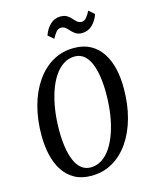

<svg xmlns="http://www.w3.org/2000/svg" viewBox="-139 -1045 907 1144"><g transform="rotate(-15 315.0 -472.5)"><path d="M281 10Q221 10 178.2 -13.8Q135.5 -37.5 108 -79.8Q80.5 -122 67.5 -178.2Q54.5 -234.5 54.5 -299.5Q54.5 -396.5 77 -479Q99.5 -561.5 141.8 -623Q184 -684.5 243 -718.8Q302 -753 375 -753Q434.5 -753 477.5 -729.2Q520.5 -705.5 548 -663.2Q575.5 -621 588.5 -564.8Q601.5 -508.5 601 -443.5Q601 -346.5 578.5 -264Q556 -181.5 514 -120Q472 -58.5 413 -24.2Q354 10 281 10ZM289.5 -39.5Q326.5 -39.5 358 -59.5Q389.5 -79.5 414 -116.2Q438.5 -153 456 -203.2Q473.5 -253.5 482.5 -314.2Q491.5 -375 491.5 -442.5Q491.5 -499.5 484.2 -547Q477 -594.5 462 -629.5Q447 -664.5 423.2 -683.8Q399.5 -703 366.5 -703Q329.5 -703 298 -683Q266.5 -663 241.8 -626.5Q217 -590 199.8 -539.8Q182.5 -489.5 173.2 -428.8Q164 -368 164 -300.5Q164 -243.5 171.2 -196Q178.5 -148.5 193.8 -113.2Q209 -78 232.8 -58.8Q256.5 -39.5 289.5 -39.5ZM448 -826Q423.5 -826 408.2 -835.8Q393 -845.5 382.2 -858Q371.5 -870.5 360.2 -880Q349 -889.5 332.5 -889.5Q314.5 -889.5 302 -874.2Q289.5 -859 277.5 -836L243 -865Q256.5 -904.5 283.2 -929.8Q310 -955 345.5 -955Q371 -955 386.2 -945.5Q401.5 -936 412.2 -923.5Q423 -911 434 -901.5Q445 -892 461.5 -891.5Q479 -891.5 491.5 -906.8Q504 -922 516 -945.5L550.5 -916Q537 -876.5 510.2 -851.2Q483.5 -826 448 -826Z"/></g></svg>

Font: Merriweather 24pt SemiCondensed
Style: Italic
Weight: 400
Width: 4
Italic angle: -7.8°
Designer: Eben Sorkin
Foundry: Eben Sorkin
Version: Version 2.101